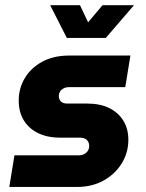

<svg xmlns="http://www.w3.org/2000/svg" viewBox="-20 -730 570 749"><path d="M16.3 -0.7 36.3 -124H286Q299 -124 308.2 -128.7Q317.3 -133.3 322.7 -141.8Q328 -150.3 328 -160.3Q328 -175 318.7 -184Q309.3 -193 292.3 -193H213Q166.7 -193 130.5 -209.8Q94.3 -226.7 73.7 -259.2Q53 -291.7 53 -338.3Q53 -385 76.5 -424.8Q100 -464.7 144.3 -489Q188.7 -513.3 250 -513.3H488.7L468.7 -390H249Q237 -390 228.2 -385.3Q219.3 -380.7 214.7 -373.5Q210 -366.3 209.3 -356.7Q209.3 -342.3 217.7 -334.2Q226 -326 242 -326H320.3Q371 -326 406.7 -308.2Q442.3 -290.3 461.5 -258.8Q480.7 -227.3 480.7 -184.7Q480.7 -134.3 454.8 -92.5Q429 -50.7 384 -25.7Q339 -0.7 281 -0.7ZM240.7 -582 175.7 -709.7H292L323.7 -643L380 -709.7H502.7L392.7 -582Z"/></svg>

Font: MuseoModerno Thin
Style: Italic
Weight: 100
Italic angle: -9°
Designer: Pablo Cosgaya, Héctor Gatti, Marcela Romero, and the Authors of The MuseoModerno Project.
Foundry: Omnibus-Type Team
Version: Version 1.003